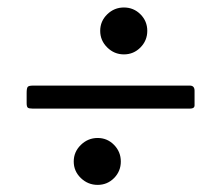

<svg xmlns="http://www.w3.org/2000/svg" viewBox="-20 -656 600 526"><path d="M254.5 -571.5Q254.5 -598 273.8 -616.8Q293 -635.5 319.5 -635.5Q346 -635.5 364.8 -616.8Q383.5 -598 383.5 -571.5Q383.5 -545 364.8 -526Q346 -507 319.5 -507Q293 -507 273.8 -526Q254.5 -545 254.5 -571.5ZM70.5 -421.5H500Q513 -421.5 513 -407.5V-367.5Q513 -358.5 501 -358.5H69Q59 -358.5 56 -361.2Q53 -364 53 -373.5V-401.5Q53 -414 55.8 -417.8Q58.5 -421.5 70.5 -421.5ZM182 -213.5Q182 -240 201.5 -259Q221 -278 247.5 -278Q274 -278 292.5 -259Q311 -240 311 -213.5Q311 -187 292.5 -168.2Q274 -149.5 247.5 -149.5Q221 -149.5 201.5 -168.2Q182 -187 182 -213.5Z"/></svg>

Font: Besley* Narrow Medium
Style: Italic
Weight: 500
Width: 4
Italic angle: -13°
Designer: Owen Earl
Foundry: indestructible type*
Version: Version 3.000; ttfautohint (v1.8.3)